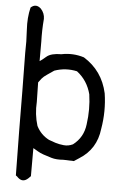

<svg xmlns="http://www.w3.org/2000/svg" viewBox="-59 -803 618 959"><g transform="rotate(5 250.0 -323.5)"><path d="M55.7 -750Q81.1 -773.4 107.4 -749Q127 -727.5 127 -699.2Q122.1 -642.6 124 -585Q124 -535.2 124 -487.3Q132.8 -492.2 155.3 -511.7Q177.7 -531.2 229.5 -531.2Q287.1 -543 342.8 -525.4Q437.5 -466.8 461.9 -355.5Q475.6 -266.6 460 -176.8Q448.2 -74.2 363.3 -21.5Q350.6 -12.7 337.9 -4.9Q311.5 -5.9 285.2 -6.8Q250 -3.9 225.6 -11.2Q201.2 -18.6 184.1 -24.4Q167 -30.3 154.3 -38.1Q141.6 -45.9 130.9 -51.8V18.6V88.9Q124 95.7 119.1 100.6Q92.8 125 67.4 101.6Q62.5 95.7 55.7 91.8Q53.7 -21.5 52.7 -132.8Q51.8 -328.1 48.8 -521.5Q50.8 -578.1 46.9 -638.2Q43 -698.2 55.7 -750ZM314.5 -453.1Q256.8 -465.8 201.2 -446.3Q184.6 -434.6 167.5 -423.3Q150.4 -412.1 141.1 -400.9Q131.8 -389.6 126 -380.9Q127 -332 127.9 -283.2Q124 -220.7 141.6 -164.1Q163.1 -121.1 205.1 -99.6Q219.7 -93.8 238.3 -87.9Q256.8 -82 280.3 -79.6Q303.7 -77.1 326.2 -87.9Q377.9 -127 385.7 -193.4Q396.5 -269.5 385.7 -343.8Q368.2 -412.1 314.5 -453.1Z"/></g></svg>

Font: NaikaiFont
Style: Regular
Weight: 400
Version: Version 1.67